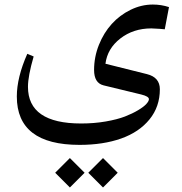

<svg xmlns="http://www.w3.org/2000/svg" viewBox="-20 -349 798 841"><path d="M431.2 343.3 495.6 407.7 431.2 472.2 366.7 407.7ZM286.1 343.3 350.6 407.7 286.1 472.2 221.7 407.7ZM328.6 285.6Q53.7 285.6 53.7 73.7Q53.7 -9.8 99.6 -113.3L127.4 -101.6Q102.5 -16.1 102.5 31.2Q102.5 191.9 335.4 191.9Q392.6 191.9 443.1 183.1Q493.7 174.3 527.1 161.4Q560.5 148.4 585.2 133.5Q609.9 118.7 621.1 106.2Q632.3 93.8 632.3 85.4Q632.3 73.2 598.6 64.9L433.6 24.9Q392.1 14.6 392.1 -42.5Q392.1 -99.6 413.3 -152.6Q434.6 -205.6 469.5 -244.1Q504.4 -282.7 551.8 -305.9Q599.1 -329.1 649.4 -329.1Q686.5 -329.1 720.2 -317.9L701.7 -220.7L679.2 -222.7Q653.8 -224.6 643.1 -224.6Q564 -224.6 507.1 -180.4Q450.2 -136.2 441.9 -69.8L623.5 -24.4Q680.2 -10.3 680.2 42Q680.2 118.2 635 173.8Q589.8 229.5 511 257.6Q432.1 285.6 328.6 285.6Z"/></svg>

Font: Parastoo FD
Style: FD
Weight: 400
Foundry: Saber Rastikerdar (saber.rastikerdar@gmail.com)
Version: Version 2.0.1